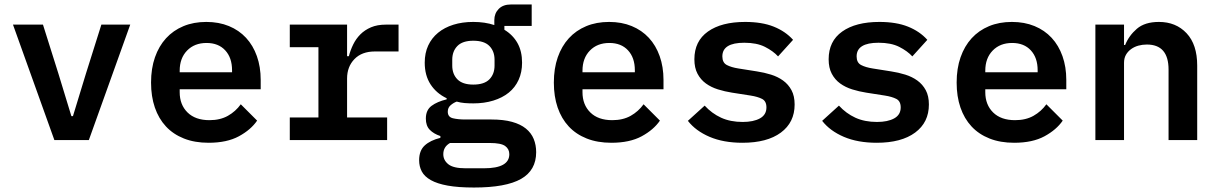

<svg xmlns="http://www.w3.org/2000/svg" viewBox="-20 -626 5440 858"><path d="M223 0 38 -516H172L241 -297L299 -107H306L364 -297L433 -516H562L377 0Z M912 12Q850 12 802 -7Q754 -26 721.5 -61Q689 -96 672 -145.5Q655 -195 655 -257Q655 -320 672.5 -370Q690 -420 722 -455Q754 -490 799.5 -509Q845 -528 902 -528Q958 -528 1003 -509.5Q1048 -491 1079.5 -457Q1111 -423 1128 -375Q1145 -327 1145 -269V-227H783V-214Q783 -158 818 -123.5Q853 -89 916 -89Q964 -89 998.5 -108.5Q1033 -128 1056 -160L1129 -87Q1101 -46 1047.5 -17Q994 12 912 12ZM903 -434Q849 -434 816 -400Q783 -366 783 -310V-303H1017V-312Q1017 -368 986.5 -401Q956 -434 903 -434Z M1275 -101H1403V-415H1275V-516H1531V-375H1539Q1546 -402 1558.5 -427.5Q1571 -453 1590.5 -472.5Q1610 -492 1638 -504Q1666 -516 1705 -516H1761V-396H1655Q1597 -396 1564 -362Q1531 -328 1531 -275V-101H1710V0H1275Z M2376 54Q2376 135 2308.5 173.5Q2241 212 2098 212Q2028 212 1981 203.5Q1934 195 1905.5 179Q1877 163 1865 140.5Q1853 118 1853 90Q1853 47 1878 24Q1903 1 1948 -10V-18Q1918 -28 1900.5 -46Q1883 -64 1883 -96Q1883 -134 1908.5 -153Q1934 -172 1976 -182V-187Q1930 -209 1904 -249Q1878 -289 1878 -346Q1878 -389 1893.5 -422.5Q1909 -456 1937.5 -479.5Q1966 -503 2006 -515.5Q2046 -528 2095 -528Q2147 -528 2189 -514V-536Q2189 -566 2208.5 -586Q2228 -606 2263 -606H2356V-510H2234V-493Q2272 -470 2292.5 -433.5Q2313 -397 2313 -346Q2313 -303 2297.5 -269Q2282 -235 2253.5 -212Q2225 -189 2184.5 -176.5Q2144 -164 2095 -164Q2075 -164 2056.5 -165.5Q2038 -167 2021 -172Q2007 -167 1994 -156Q1981 -145 1981 -127Q1981 -103 2004 -97.5Q2027 -92 2059 -92H2176Q2230 -92 2268 -81.5Q2306 -71 2330 -51.5Q2354 -32 2365 -5Q2376 22 2376 54ZM2256 63Q2256 40 2237.5 26.5Q2219 13 2169 13H1991Q1961 30 1961 63Q1961 90 1983.5 108Q2006 126 2060 126H2143Q2256 126 2256 63ZM2095 -248Q2144 -248 2167 -271.5Q2190 -295 2190 -333V-359Q2190 -397 2167 -420.5Q2144 -444 2095 -444Q2047 -444 2024 -420.5Q2001 -397 2001 -359V-333Q2001 -295 2024 -271.5Q2047 -248 2095 -248Z M2712 12Q2650 12 2602 -7Q2554 -26 2521.5 -61Q2489 -96 2472 -145.5Q2455 -195 2455 -257Q2455 -320 2472.5 -370Q2490 -420 2522 -455Q2554 -490 2599.5 -509Q2645 -528 2702 -528Q2758 -528 2803 -509.5Q2848 -491 2879.5 -457Q2911 -423 2928 -375Q2945 -327 2945 -269V-227H2583V-214Q2583 -158 2618 -123.5Q2653 -89 2716 -89Q2764 -89 2798.5 -108.5Q2833 -128 2856 -160L2929 -87Q2901 -46 2847.5 -17Q2794 12 2712 12ZM2703 -434Q2649 -434 2616 -400Q2583 -366 2583 -310V-303H2817V-312Q2817 -368 2786.5 -401Q2756 -434 2703 -434Z M3298 12Q3213 12 3151 -14.5Q3089 -41 3054 -86L3129 -154Q3161 -119 3202.5 -100Q3244 -81 3299 -81Q3347 -81 3376 -97Q3405 -113 3405 -146Q3405 -174 3385.5 -184Q3366 -194 3334 -199L3251 -212Q3219 -217 3188.5 -226.5Q3158 -236 3134.5 -253Q3111 -270 3097 -296.5Q3083 -323 3083 -361Q3083 -442 3143.5 -485Q3204 -528 3310 -528Q3385 -528 3437.5 -507Q3490 -486 3524 -448L3457 -374Q3435 -398 3398.5 -416.5Q3362 -435 3306 -435Q3208 -435 3208 -374Q3208 -346 3228 -335.5Q3248 -325 3280 -320L3362 -307Q3395 -302 3425.5 -292.5Q3456 -283 3479.5 -266Q3503 -249 3517 -223Q3531 -197 3531 -159Q3531 -79 3469.5 -33.5Q3408 12 3298 12Z M3898 12Q3813 12 3751 -14.5Q3689 -41 3654 -86L3729 -154Q3761 -119 3802.5 -100Q3844 -81 3899 -81Q3947 -81 3976 -97Q4005 -113 4005 -146Q4005 -174 3985.5 -184Q3966 -194 3934 -199L3851 -212Q3819 -217 3788.5 -226.5Q3758 -236 3734.5 -253Q3711 -270 3697 -296.5Q3683 -323 3683 -361Q3683 -442 3743.5 -485Q3804 -528 3910 -528Q3985 -528 4037.5 -507Q4090 -486 4124 -448L4057 -374Q4035 -398 3998.5 -416.5Q3962 -435 3906 -435Q3808 -435 3808 -374Q3808 -346 3828 -335.5Q3848 -325 3880 -320L3962 -307Q3995 -302 4025.5 -292.5Q4056 -283 4079.5 -266Q4103 -249 4117 -223Q4131 -197 4131 -159Q4131 -79 4069.5 -33.5Q4008 12 3898 12Z M4512 12Q4450 12 4402 -7Q4354 -26 4321.5 -61Q4289 -96 4272 -145.5Q4255 -195 4255 -257Q4255 -320 4272.5 -370Q4290 -420 4322 -455Q4354 -490 4399.5 -509Q4445 -528 4502 -528Q4558 -528 4603 -509.5Q4648 -491 4679.5 -457Q4711 -423 4728 -375Q4745 -327 4745 -269V-227H4383V-214Q4383 -158 4418 -123.5Q4453 -89 4516 -89Q4564 -89 4598.5 -108.5Q4633 -128 4656 -160L4729 -87Q4701 -46 4647.5 -17Q4594 12 4512 12ZM4503 -434Q4449 -434 4416 -400Q4383 -366 4383 -310V-303H4617V-312Q4617 -368 4586.5 -401Q4556 -434 4503 -434Z M4875 0V-516H5003V-425H5008Q5025 -467 5060.5 -497.5Q5096 -528 5159 -528Q5235 -528 5282.5 -477.5Q5330 -427 5330 -333V0H5202V-315Q5202 -427 5105 -427Q5085 -427 5067 -422Q5049 -417 5034.5 -406.5Q5020 -396 5011.5 -381Q5003 -366 5003 -345V0Z"/></svg>

Font: IBM Plex Mono SmBld
Style: Regular
Weight: 600
Monospace: yes
Designer: Mike Abbink, Paul van der Laan, Pieter van Rosmalen
Foundry: Bold Monday
Version: Version 2.3